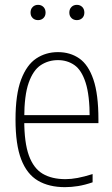

<svg xmlns="http://www.w3.org/2000/svg" viewBox="-20 -763 464 792"><path d="M248 9Q182 9 136.5 -17.8Q91 -44.5 67.5 -105.5Q44 -166.5 44 -270Q44 -373.5 67 -434.5Q90 -495.5 129.5 -521.8Q169 -548 219 -548Q269.5 -548 307 -522Q344.5 -496 365.2 -435.2Q386 -374.5 386 -270V-255H66V-288H358L350 -276Q350 -370 333.2 -422Q316.5 -474 287 -494.5Q257.5 -515 219 -515Q180 -515 148.5 -494.5Q117 -474 98.5 -422Q80 -370 80 -276V-267Q80 -174.5 99.2 -121.5Q118.5 -68.5 156.2 -46.2Q194 -24 250 -24Q273.5 -24 300.2 -29Q327 -34 362 -45V-11Q330 0 302.2 4.5Q274.5 9 248 9ZM297 -680Q283.5 -680 274.8 -688.5Q266 -697 266 -711Q266 -725.5 274.8 -734.2Q283.5 -743 297 -743Q310.5 -743 319.2 -734.2Q328 -725.5 328 -711Q328 -697 319.2 -688.5Q310.5 -680 297 -680ZM137 -680Q123.5 -680 114.8 -688.5Q106 -697 106 -711Q106 -725.5 114.8 -734.2Q123.5 -743 137 -743Q150.5 -743 159.2 -734.2Q168 -725.5 168 -711Q168 -697 159.2 -688.5Q150.5 -680 137 -680Z"/></svg>

Font: Encode Sans Condensed Thin
Style: Regular
Weight: 100
Width: 3
Designer: Multiple Designers
Foundry: Impallari Type
Version: Version 3.002